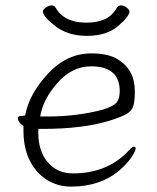

<svg xmlns="http://www.w3.org/2000/svg" viewBox="-20 -679 583 712"><path d="M155 -247Q268 -247 363 -273Q401 -285 412.5 -299Q424 -313 424 -341Q424 -433 318 -433Q247 -433 193 -371.5Q139 -310 129 -247ZM61 -249 70 -250H73L74 -254Q89 -332 158.5 -406.5Q228 -481 319 -481Q380 -481 415 -460Q480 -422 480 -340Q480 -307 475 -288Q470 -269 451 -257.5Q432 -246 388 -232Q288 -201 140 -201H122V-186Q122 -119 157 -77.5Q192 -36 251 -36Q379 -36 459 -122Q470 -135 476.5 -135Q483 -135 483 -127.5Q483 -120 469 -98Q455 -76 426 -50Q354 13 244 13Q194 13 154 -12Q114 -37 90.5 -83.5Q67 -130 67 -195V-211L65 -213Q46 -227 46 -241Q46 -249 60 -249ZM414 -651Q419 -659 429 -659Q439 -659 449.5 -651Q460 -643 460 -637Q460 -618 417.5 -582Q375 -546 301.5 -546Q228 -546 179 -587Q139 -619 139 -637Q139 -643 150 -651Q161 -659 171 -659Q181 -659 186 -651Q218 -595 300 -595Q339 -595 367 -607Q395 -619 414 -651Z"/></svg>

Font: LXGW WenKai Lite Light
Style: Regular
Weight: 300
Designer: LXGW / Fontworks Inc.
Foundry: LXGW / Fontworks Inc.
Version: Version 1.511; March 25, 2025